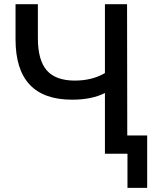

<svg xmlns="http://www.w3.org/2000/svg" viewBox="-20 -739 755 923"><path d="M592.8 164.1V0H484.4V-292Q421.9 -259.8 326.2 -259.8Q54.7 -259.8 54.7 -549.8V-718.8H162.1V-555.7Q162.1 -449.2 205.1 -400.4Q248 -351.6 339.8 -351.6Q422.9 -351.6 484.4 -387.7V-718.8H590.8L591.8 -87.9H687.5V164.1Z"/></svg>

Font: Min Sans Medium
Style: Regular
Weight: 500
Designer: Jinseong-Kim, NotoSansCJK, Nunito
Foundry: Jinseong-Kim
Version: Version 1.400;Glyphs 3.1.2 (3151)